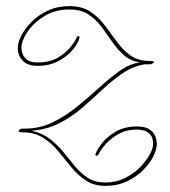

<svg xmlns="http://www.w3.org/2000/svg" viewBox="-20 -560 556 627"><path d="M469 -361Q487 -361 481.5 -355.5Q476 -350 469 -350H452Q413 -343 380 -320.5Q347 -298 315 -268Q283 -238 249 -208.5Q215 -179 174.5 -158Q134 -137 83 -133Q119 -125 144 -105.5Q169 -86 188 -62Q207 -38 226 -15.5Q245 7 268 21.5Q291 36 324 36Q359 36 388 21.5Q417 7 437.5 -14Q458 -35 469 -55.5Q480 -76 480 -89Q480 -111 470.5 -121Q461 -131 449 -134Q437 -137 427 -137Q393 -137 366.5 -122Q340 -107 323.5 -87.5Q307 -68 301 -55Q300 -52 295 -51.5Q290 -51 292 -57Q297 -72 313.5 -93Q330 -114 358.5 -130.5Q387 -147 427 -147Q461 -147 476.5 -131Q492 -115 492 -89Q492 -72 480.5 -49Q469 -26 447 -4Q425 18 394 32.5Q363 47 324 47Q287 47 260.5 29.5Q234 12 212.5 -14.5Q191 -41 169.5 -67Q148 -93 120 -110.5Q92 -128 53 -128Q37 -128 41.5 -134Q46 -140 53 -140H61Q110 -140 152 -160.5Q194 -181 231.5 -211.5Q269 -242 303.5 -273.5Q338 -305 371 -328.5Q404 -352 437 -356Q406 -361 384.5 -380Q363 -399 346 -424Q329 -449 311 -473Q293 -497 268.5 -513Q244 -529 207 -529Q159 -529 123.5 -506.5Q88 -484 69 -455Q50 -426 50 -405Q50 -383 63 -369.5Q76 -356 102 -356Q142 -356 168.5 -371.5Q195 -387 210.5 -406.5Q226 -426 230 -437Q232 -442 236.5 -442Q241 -442 239 -435Q236 -420 219 -399Q202 -378 172.5 -361.5Q143 -345 102 -345Q70 -345 54 -362Q38 -379 38 -404Q38 -421 49.5 -443.5Q61 -466 83 -488.5Q105 -511 136.5 -525.5Q168 -540 207 -540Q248 -540 275 -522Q302 -504 322 -477.5Q342 -451 361.5 -424Q381 -397 406 -379Q431 -361 469 -361Z"/></svg>

Font: Kapakana Light
Style: Regular
Weight: 300
Designer: Kyosuke Nagai
Version: Version 1.000